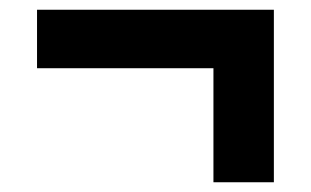

<svg xmlns="http://www.w3.org/2000/svg" viewBox="-20 -374 638 394"><path d="M418 0V-234H56V-354H542V0Z"/></svg>

Font: Red Hat Text
Style: Bold
Weight: 700
Designer: Pentagram, MCKL
Foundry: MCKL
Version: Version 1.030